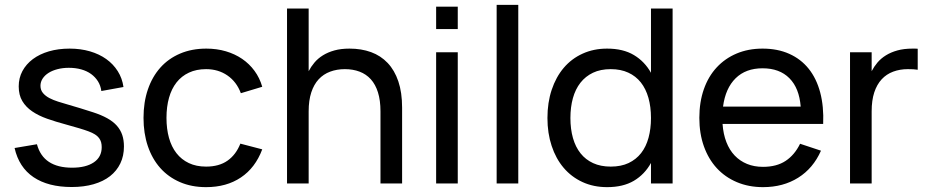

<svg xmlns="http://www.w3.org/2000/svg" viewBox="-20 -755 3821 790"><path d="M275 14.5Q178 14.5 118 -26Q58 -66.5 40 -146L132 -161.5Q145 -113 181.2 -89Q217.5 -65 276.5 -65Q333.5 -65 366 -87Q398.5 -109 398.5 -149.5Q398.5 -160.5 396 -169.8Q393.5 -179 387.5 -187Q381.5 -195 371 -201.8Q360.5 -208.5 344.5 -214.5Q330 -220 306 -227.2Q282 -234.5 250.5 -243Q209.5 -254 174 -266.5Q138.5 -279 112.5 -296.8Q86.5 -314.5 71.8 -339.2Q57 -364 57 -399.5Q57 -434 72.2 -462.5Q87.5 -491 115.2 -511.8Q143 -532.5 181.5 -543.8Q220 -555 266.5 -555Q311.5 -555 350 -543.8Q388.5 -532.5 417.2 -512Q446 -491.5 464.5 -462.2Q483 -433 488 -397L397 -380.5Q394 -403 383 -420.5Q372 -438 354.8 -450.5Q337.5 -463 314.2 -469.5Q291 -476 263 -476Q238.5 -476 217 -470.5Q195.5 -465 180 -455.2Q164.5 -445.5 155.5 -431.8Q146.5 -418 146.5 -402Q146.5 -384.5 156.8 -372.2Q167 -360 183.2 -351.5Q199.5 -343 219.2 -336.8Q239 -330.5 258.5 -325Q283 -318 309.8 -309.8Q336.5 -301.5 363 -293Q397 -282 421.2 -268.5Q445.5 -255 460.8 -237.8Q476 -220.5 483 -199.5Q490 -178.5 490 -152.5Q490 -113.5 475.2 -82.8Q460.5 -52 432.8 -30.2Q405 -8.5 365 3Q325 14.5 275 14.5Z M828 15Q768 15 720.2 -5.8Q672.5 -26.5 639.2 -64Q606 -101.5 588.2 -154Q570.5 -206.5 570.5 -270Q570.5 -334.5 588.5 -387Q606.5 -439.5 639.8 -476.8Q673 -514 721 -534.5Q769 -555 829 -555Q872 -555 909.2 -544Q946.5 -533 976.2 -512.8Q1006 -492.5 1027.2 -463.5Q1048.5 -434.5 1059 -398L971 -371.5Q953.5 -418.5 915.8 -444.5Q878 -470.5 828 -470.5Q788 -470.5 757.5 -456.2Q727 -442 706.5 -416Q686 -390 675.5 -353Q665 -316 665 -270Q665 -225 675.2 -188Q685.5 -151 706 -124.8Q726.5 -98.5 757 -84Q787.5 -69.5 828 -69.5Q881.5 -69.5 916.2 -94Q951 -118.5 969 -164L1059 -140.5Q1030.5 -64.5 971.2 -24.8Q912 15 828 15Z M1545.5 -297Q1545.5 -342 1535.2 -374.8Q1525 -407.5 1505.8 -428.8Q1486.5 -450 1459.5 -460.2Q1432.5 -470.5 1399 -470.5Q1366 -470.5 1338.5 -460.2Q1311 -450 1291.2 -428.8Q1271.5 -407.5 1260.8 -374.8Q1250 -342 1250 -297V0H1161V-720H1250V-462Q1259.5 -480.5 1273.8 -497.5Q1288 -514.5 1308.5 -527.2Q1329 -540 1356 -547.5Q1383 -555 1418 -555Q1467 -555 1506.8 -540.5Q1546.5 -526 1575 -496Q1603.5 -466 1619 -420.2Q1634.5 -374.5 1634.5 -312V0H1545.5Z M1774.5 -635.5V-727.5H1863.5V-635.5ZM1774.5 0V-540H1863.5V0Z M2023.5 0V-735H2112.5V0Z M2747.5 -720V0H2658.5V-84.5Q2632.5 -37.5 2588.2 -11.2Q2544 15 2478 15Q2422 15 2376.5 -6Q2331 -27 2299 -64.8Q2267 -102.5 2249.8 -154.8Q2232.5 -207 2232.5 -269.5Q2232.5 -333 2250 -385.5Q2267.5 -438 2299.5 -475.8Q2331.5 -513.5 2377 -534.2Q2422.5 -555 2478 -555Q2544 -555 2588.2 -528.5Q2632.5 -502 2658.5 -455.5V-720ZM2493 -470.5Q2451 -470.5 2420 -455.8Q2389 -441 2368.2 -414.5Q2347.5 -388 2337.2 -351Q2327 -314 2327 -269.5Q2327 -224 2337.5 -187Q2348 -150 2368.8 -124Q2389.5 -98 2420.5 -83.8Q2451.5 -69.5 2493 -69.5Q2535.5 -69.5 2566.5 -84.2Q2597.5 -99 2618 -125.2Q2638.5 -151.5 2648.5 -188.5Q2658.5 -225.5 2658.5 -269.5Q2658.5 -315.5 2648 -352.5Q2637.5 -389.5 2616.8 -415.8Q2596 -442 2565 -456.2Q2534 -470.5 2493 -470.5Z M3119.5 -68.5Q3175.5 -68.5 3212.5 -93Q3249.5 -117.5 3272 -163.5L3358 -135Q3326 -62.5 3264.2 -23.8Q3202.5 15 3119.5 15Q3060.5 15 3012 -5.5Q2963.5 -26 2929.2 -63.2Q2895 -100.5 2876.2 -153Q2857.5 -205.5 2857.5 -270Q2857.5 -335 2876 -387.8Q2894.5 -440.5 2928.8 -477.5Q2963 -514.5 3011 -534.8Q3059 -555 3117.5 -555Q3179.5 -555 3227.5 -533.5Q3275.5 -512 3307.5 -472Q3339.5 -432 3354.8 -374.5Q3370 -317 3367 -245H2953Q2956 -203 2968.8 -170.2Q2981.5 -137.5 3003 -115Q3024.5 -92.5 3053.8 -80.5Q3083 -68.5 3119.5 -68.5ZM3274.5 -316.5Q3268.5 -392.5 3228 -433.2Q3187.5 -474 3117.5 -474Q3048.5 -474 3006.8 -433Q2965 -392 2955 -316.5Z M3756 -468Q3747.5 -469.5 3737.5 -470Q3727.5 -470.5 3715.5 -470.5Q3682.5 -470.5 3655 -460.2Q3627.5 -450 3607.8 -428.8Q3588 -407.5 3577.2 -374.8Q3566.5 -342 3566.5 -297V0H3477.5V-540H3566.5V-462Q3576 -480.5 3590.2 -497.5Q3604.5 -514.5 3625 -527.2Q3645.5 -540 3672.5 -547.5Q3699.5 -555 3734.5 -555Q3740 -555 3745.2 -555Q3750.5 -555 3756 -554.5Z"/></svg>

Font: Vela Sans Med
Style: Regular
Weight: 500
Designer: Principal design: Mikhail Sharanda - project Manrope.
Design modification: Ravid Balaliev
Foundry: Mikhail Sharanda
Version: Version 1.001